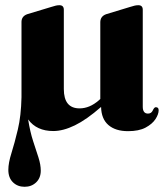

<svg xmlns="http://www.w3.org/2000/svg" viewBox="-20 -492 642 737"><path d="M471.5 11.5Q423.5 11.5 396.2 -12Q369 -35.5 368 -81.5Q312 -32.5 267.2 -10.8Q222.5 11 184.5 11Q120.5 11 88 -33.5Q95.5 14 107.2 49.8Q119 85.5 127.8 113Q136.5 140.5 136.5 163Q136.5 191 118.8 208Q101 225 74.5 225Q47.5 225 29.8 207.8Q12 190.5 12 160Q12 133.5 24 95.5Q36 57.5 48.5 5Q61 -47.5 62.5 -118.5Q62.5 -121 62.5 -124V-407.5Q62.5 -429.5 84.5 -437.5L175.5 -465Q187 -468.5 193.5 -470.2Q200 -472 208 -472Q225 -472 225 -454.5V-150Q225 -76 285.5 -76Q324 -76 359.5 -107L365 -112V-406.5Q365 -429.5 387.5 -437.5L478 -465Q489.5 -468.5 496.2 -470.2Q503 -472 511 -472Q528 -472 528 -454.5V-82.5Q528 -56 548 -56Q561 -56 566.5 -68.2Q572 -80.5 578 -80.5Q589 -80.5 589 -69Q589 -53.5 576.8 -34.8Q564.5 -16 538.8 -2.2Q513 11.5 471.5 11.5Z"/></svg>

Font: Fraunces 72pt
Style: Bold
Weight: 700
Version: Version 1.000;[b76b70a41]